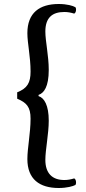

<svg xmlns="http://www.w3.org/2000/svg" viewBox="-20 -766 431 961"><path d="M274 175C315 175 346 166 357 160C363 155 362 130 351 127C335 132 319 135 302 135C242 135 207 102 207 34C207 -16 224 -96 224 -162C224 -238 202 -276 173 -285V-291C200 -300 224 -332 224 -416C224 -487 207 -560 207 -608C207 -678 242 -706 302 -706C319 -706 335 -703 351 -698C362 -701 363 -726 357 -730C346 -737 315 -746 274 -746C178 -746 117 -702 117 -600C117 -550 133 -482 133 -408C133 -352 117 -324 66 -304V-272C113 -252 133 -231 133 -172C133 -101 117 -24 117 30C117 131 178 175 274 175Z"/></svg>

Font: Arima Koshi Medium
Style: Regular
Weight: 500
Designer: Joana Correia and Natanael Gama
Foundry: NDISCOVER
Version: Version 1.019;PS 001.019;hotconv 1.0.88;makeotf.lib2.5.64775